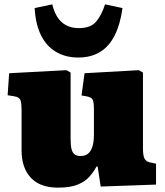

<svg xmlns="http://www.w3.org/2000/svg" viewBox="-20 -847 758 881"><path d="M246 14Q164 14 121.5 -31.5Q79 -77 79 -157V-343Q79 -370 74.5 -385.5Q70 -401 46 -405L15 -410L22 -511L285 -525L304 -514V-208Q304 -179 308.5 -162Q313 -145 323.5 -138Q334 -131 349 -131Q370 -131 383.5 -141.5Q397 -152 404 -174Q411 -196 411 -230V-344Q411 -381 404.5 -391Q398 -401 377 -405L354 -409L368 -511L617 -525L636 -514V-166Q636 -133 643 -119.5Q650 -106 667 -102L696 -96V0L442 9L428 -83H423Q410 -59 391 -37Q372 -15 338 -0.5Q304 14 246 14ZM339 -583Q281 -583 237 -609Q193 -635 168 -685.5Q143 -736 139 -810L220 -827Q233 -772 263.5 -745Q294 -718 342 -718Q396 -718 421 -747.5Q446 -777 462 -827L542 -810Q532 -736 506.5 -685Q481 -634 439 -608.5Q397 -583 339 -583Z"/></svg>

Font: Literata Black
Style: Regular
Weight: 900
Designer: Latin by Veronika Burian and Jose Scaglione. Greek by Irene Vlachou. Cyrillic by Vera Evstafieva.
Foundry: TypeTogether
Version: Version 3.103;gftools[0.9.29]